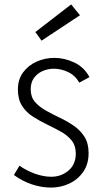

<svg xmlns="http://www.w3.org/2000/svg" viewBox="-20 -840 472 869"><path d="M211 9Q168 9 124.5 -5.5Q81 -20 43 -48L68 -90Q103 -66 140.5 -53Q178 -40 212 -40Q257 -40 290 -68Q323 -96 323 -145Q323 -181 304 -204.5Q285 -228 255 -244.5Q225 -261 192 -277Q159 -293 128.5 -312.5Q98 -332 79.5 -361.5Q61 -391 61 -435Q61 -481 85 -513Q109 -545 146.5 -561.5Q184 -578 226 -578Q272 -578 316.5 -557Q361 -536 385 -491L339 -466Q320 -499 288 -514Q256 -529 224 -529Q197 -529 173 -518.5Q149 -508 134 -487.5Q119 -467 119 -436Q119 -401 138 -379Q157 -357 187 -340Q217 -323 250 -307.5Q283 -292 313 -271.5Q343 -251 362 -221.5Q381 -192 381 -147Q381 -97 356.5 -62Q332 -27 293.5 -9Q255 9 211 9ZM168 -656 140 -695 302 -820 342 -771Z"/></svg>

Font: Yaldevi Light
Style: Regular
Weight: 300
Designer: Sol Matas, Rajitha Manaperi, Kosala Senevirathne
Foundry: Mooniak
Version: Version 1.100